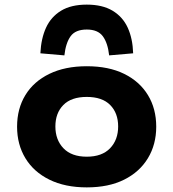

<svg xmlns="http://www.w3.org/2000/svg" viewBox="-20 -801 751 832"><path d="M356 11Q262 11 194 -22.5Q126 -56 90 -115.5Q54 -175 54 -252Q54 -330 90 -389Q126 -448 194 -481Q262 -514 356 -514Q451 -514 518 -481Q585 -448 621 -389Q657 -330 657 -252Q657 -175 621 -115.5Q585 -56 518 -22.5Q451 11 356 11ZM356 -122Q422 -122 457 -158.5Q492 -195 492 -253Q492 -311 457.5 -346Q423 -381 356 -381Q289 -381 254.5 -346Q220 -311 220 -253Q220 -195 255 -158.5Q290 -122 356 -122ZM259 -561 155 -570Q158 -634 179.5 -681Q201 -728 244.5 -754.5Q288 -781 356 -781Q424 -781 468 -754.5Q512 -728 533.5 -681Q555 -634 557 -570L453 -561Q447 -615 425.5 -644Q404 -673 356 -673Q307 -673 286 -644Q265 -615 259 -561Z"/></svg>

Font: Nunito Sans 7pt SemiExpanded ExtraBold
Style: Regular
Weight: 800
Width: 6
Designer: Vernon Adams
Foundry: Vernon Adams
Version: Version 3.101;gftools[0.9.27]